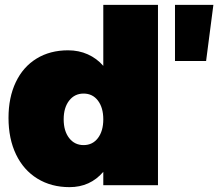

<svg xmlns="http://www.w3.org/2000/svg" viewBox="-20 -762 898 790"><path d="M630 -742V0H405V-55Q351 8 266 8Q191 8 134 -27Q77 -62 46 -126.5Q15 -191 15 -277Q15 -361 45 -424Q75 -487 130.5 -521Q186 -555 260 -555Q304 -555 341 -538.5Q378 -522 405 -491V-742ZM405 -271Q405 -319 383 -348Q361 -377 324 -377Q287 -377 264.5 -348Q242 -319 242 -271Q242 -223 264.5 -194Q287 -165 324 -165Q361 -165 383 -194Q405 -223 405 -271ZM700 -742H858L828 -511H700Z"/></svg>

Font: Gontserrat Black
Style: Regular
Weight: 900
Designer: Julieta Ulanovsky
Foundry: Julieta Ulanovsky
Version: Version 6.001